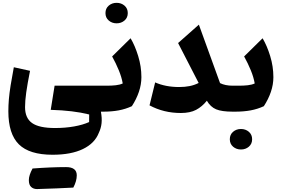

<svg xmlns="http://www.w3.org/2000/svg" viewBox="-20 -777 1962 1336"><path d="M189 -284.2Q170.9 -193.8 162.6 -134.3Q154.3 -74.7 154.3 -31.7Q154.3 44.9 203.4 79.3Q252.4 113.8 362.8 113.8Q434.1 113.8 495.6 102.8Q557.1 91.8 600.1 72.3L600.6 19.5Q544.4 5.4 479 -2.4Q413.6 -10.3 333 -12.7L359.9 -180.7H681.6V0H682.1Q690.4 44.9 686.8 79.8Q683.1 114.7 668 146.5Q639.6 220.2 557.1 260Q474.6 299.8 345.7 299.8Q184.6 299.8 111.3 227.3Q38.1 154.8 38.1 -2.4Q38.1 -43 41.7 -86.2Q45.4 -129.4 54 -183.3Q62.5 -237.3 76.2 -309.1ZM490.2 528.3Q467.8 529.8 377 533.7Q286.1 537.6 237.3 538.6Q212.9 538.6 196.8 523.9Q180.7 509.3 180.7 476.1Q180.7 442.9 206.5 395.5Q335.9 385.7 439.5 385.7Q514.2 385.7 514.2 442.9Q514.2 482.9 490.2 528.3Z M713.9 -686Q713.9 -718.3 736.6 -737.8Q759.3 -757.3 791.5 -757.3Q823.7 -757.3 846.4 -737.8Q869.1 -718.3 869.1 -686Q869.1 -653.8 846.4 -634.3Q823.7 -614.7 791.5 -614.7Q759.3 -614.7 736.6 -634.3Q713.9 -653.8 713.9 -686ZM681.6 0Q671.4 0 666.3 -8.1Q661.1 -16.1 661.1 -37.6V-143.1Q661.1 -164.6 666.3 -172.6Q671.4 -180.7 681.6 -180.7H724.1Q757.3 -180.7 785.6 -183.8Q814 -187 834 -196.3Q826.7 -239.3 806.6 -288.1Q786.6 -336.9 760.3 -384.3L888.7 -510.7Q918.9 -460.4 941.4 -387.5Q963.9 -314.5 963.9 -240.2Q963.9 -189 946.5 -137.9Q929.2 -86.9 897.5 -38.1Q854.5 -18.1 805.9 -9Q757.3 0 697.3 0Z M1362.3 -199.7 1219.2 -477.5 1363.8 -605.5 1511.2 -198.7Q1546.9 -180.7 1599.6 -180.7H1600.1V0H1599.6Q1522.9 0 1483.9 -16.4Q1444.8 -32.7 1419.4 -76.2Q1386.2 -34.7 1344.5 -12.7Q1302.7 9.3 1238.3 9.3Q1119.1 9.3 1020.5 -43.9L1059.6 -203.6Q1132.3 -171.4 1226.6 -171.4Q1266.1 -171.4 1299.3 -178Q1332.5 -184.6 1362.3 -199.7Z M1579.1 191.9Q1579.1 159.7 1601.8 140.1Q1624.5 120.6 1656.7 120.6Q1689 120.6 1711.7 140.1Q1734.4 159.7 1734.4 191.9Q1734.4 224.1 1711.7 243.7Q1689 263.2 1656.7 263.2Q1624.5 263.2 1601.8 243.7Q1579.1 224.1 1579.1 191.9ZM1600.1 0Q1589.8 0 1584.7 -8.1Q1579.6 -16.1 1579.6 -37.6V-143.1Q1579.6 -164.6 1584.7 -172.6Q1589.8 -180.7 1600.1 -180.7H1642.6Q1675.8 -180.7 1704.1 -183.8Q1732.4 -187 1752.4 -196.3Q1745.1 -239.3 1725.1 -288.1Q1705.1 -336.9 1678.7 -384.3L1807.1 -510.7Q1837.4 -460.4 1859.9 -387.5Q1882.3 -314.5 1882.3 -240.2Q1882.3 -189 1865 -137.9Q1847.7 -86.9 1815.9 -38.1Q1772.9 -18.1 1724.4 -9Q1675.8 0 1615.7 0Z"/></svg>

Font: Pinar DS4-Bold
Style: Regular
Weight: 700
Designer: Amin Abedi
Version: Version 2.000